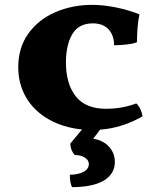

<svg xmlns="http://www.w3.org/2000/svg" viewBox="-20 -527 646 789"><path d="M452 138Q452 188 406.5 215Q361 242 276 242Q267 224 267 191Q300 191 322.5 179.5Q345 168 345 147Q345 131 328.5 120.5Q312 110 287 110Q269 89 269 63L317 5Q238 -3 178.5 -37.5Q119 -72 87 -127Q55 -182 55 -251Q55 -331 96.5 -389Q138 -447 207.5 -477Q277 -507 359 -507Q405 -507 456.5 -496.5Q508 -486 553 -468Q543 -421 543 -354Q532 -348 503 -344.5Q474 -341 449 -341Q448 -384 425 -407.5Q402 -431 362 -431Q303 -431 277 -386.5Q251 -342 251 -270Q251 -183 291 -131.5Q331 -80 416 -80Q482 -80 540 -102Q559 -85 566 -49Q482 -1 391 6L363 43Q405 50 428.5 76.5Q452 103 452 138Z"/></svg>

Font: Vollkorn SC Black
Style: Regular
Weight: 900
Designer: Friedrich Althausen
Foundry: Friedrich Althausen
Version: Version 4.015